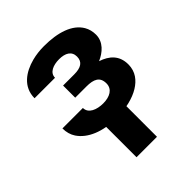

<svg xmlns="http://www.w3.org/2000/svg" viewBox="-213 -666 1029 1029"><g transform="rotate(-45 301.5 -152.0)"><path d="M388.7 -160C388.7 -116.4 350.3 -96 300.7 -96C253 -96 206.1 -114 206.1 -156H51C51 -127.3 58 -102.5 71.9 -81.5C110.6 -23.2 191.9 10 293 10C366.3 10 429.8 -5.4 473.4 -32.5C512.5 -56.8 543.8 -92.9 543.8 -149C543.8 -216.6 502.8 -252.8 444.8 -272C490.5 -291.7 533.9 -328.6 533.9 -384C533.9 -408.7 528.2 -430.7 516.9 -450C480.7 -511.5 397.8 -538 293 -538C260.7 -538 230.5 -534.3 202.2 -527C127.4 -507.6 59.8 -461.4 59.8 -376H214.9C214.9 -414.5 255.6 -431 300.7 -431C347.1 -431 378.8 -413.3 378.8 -373C378.8 -332.3 350.4 -316 300.7 -316H216V-224H300.7C356.2 -224 388.7 -209.1 388.7 -160ZM377.7 234V-40H222.6V234Z"/></g></svg>

Font: Asimov
Style: Wid
Weight: 500
Designer: Google
Version: Version 2.000980; 2014